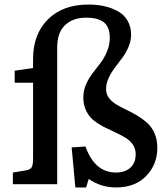

<svg xmlns="http://www.w3.org/2000/svg" viewBox="-20 -802 730 836"><path d="M308.1 14.2 292 -160.2 352.1 -164.1Q392.6 -50.8 484.9 -50.8Q523.4 -50.8 547.1 -71.3Q570.8 -91.8 570.8 -130.9Q570.8 -154.8 558.1 -172.9Q545.4 -190.9 525.4 -202.9Q505.4 -214.8 481.2 -225.8Q457 -236.8 432.6 -249.3Q408.2 -261.7 388.2 -277.6Q368.2 -293.5 355.5 -319.1Q342.8 -344.7 342.8 -377.9Q342.8 -407.7 354.7 -434.8Q366.7 -461.9 383.5 -483.6Q400.4 -505.4 417.2 -527.3Q434.1 -549.3 446 -577.9Q458 -606.4 458 -638.2Q458 -664.6 449.5 -682.6Q440.9 -700.7 425.5 -709.5Q410.2 -718.3 393.3 -721.7Q376.5 -725.1 355 -725.1Q298.3 -725.1 263.7 -693.1Q229 -661.1 229 -594.2V0H36.1V-50.8L92.8 -60.1Q112.8 -63.5 118.4 -74.5Q124 -85.4 124 -110.8V-441.9H43.9V-494.1L124 -505.9V-544.9Q124 -653.8 189 -718Q253.9 -782.2 365.2 -782.2Q402.8 -782.2 435.1 -774.9Q467.3 -767.6 493.9 -752.7Q520.5 -737.8 535.6 -711.7Q550.8 -685.5 550.8 -650.9Q550.8 -624 539.6 -597.7Q528.3 -571.3 512.2 -549.8Q496.1 -528.3 480.2 -507.6Q464.4 -486.8 453.1 -462.4Q441.9 -438 441.9 -414.1Q441.9 -392.6 454.1 -376Q466.3 -359.4 486.1 -347.4Q505.9 -335.4 529.8 -324.2Q553.7 -313 577.4 -298.8Q601.1 -284.7 620.8 -267.1Q640.6 -249.5 652.8 -221.7Q665 -193.8 665 -158.2Q665 -85.9 616.7 -35.9Q568.4 14.2 484.9 14.2Q418.9 14.2 366.2 -22.9L355 14.2Z"/></svg>

Font: Literata Book Medium
Style: Regular
Weight: 500
Designer: Latin by Veronika Burian and Jose Scaglione. Greek by Irene Vlachou. Cyrillic by Vera Evstafieva
Foundry: TypeTogether
Version: Version 2.003;PS 002.003;hotconv 1.0.88;makeotf.lib2.5.64775